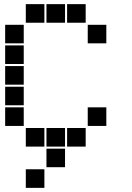

<svg xmlns="http://www.w3.org/2000/svg" viewBox="-20 -715 640 930"><path d="M106 -695Q105 -695 105 -695Q105 -695 105 -694V-606Q105 -605 105 -605Q105 -605 106 -605H194Q195 -605 195 -605Q195 -605 195 -606V-694Q195 -695 195 -695Q195 -695 194 -695ZM206 -695Q205 -695 205 -695Q205 -695 205 -694V-606Q205 -605 205 -605Q205 -605 206 -605H294Q295 -605 295 -605Q295 -605 295 -606V-694Q295 -695 295 -695Q295 -695 294 -695ZM306 -695Q305 -695 305 -695Q305 -695 305 -694V-606Q305 -605 305 -605Q305 -605 306 -605H394Q395 -605 395 -605Q395 -605 395 -606V-694Q395 -695 395 -695Q395 -695 394 -695ZM6 -595Q5 -595 5 -595Q5 -595 5 -594V-506Q5 -505 5 -505Q5 -505 6 -505H94Q95 -505 95 -505Q95 -505 95 -506V-594Q95 -595 95 -595Q95 -595 94 -595ZM406 -595Q405 -595 405 -595Q405 -595 405 -594V-506Q405 -505 405 -505Q405 -505 406 -505H494Q495 -505 495 -505Q495 -505 495 -506V-594Q495 -595 495 -595Q495 -595 494 -595ZM6 -495Q5 -495 5 -495Q5 -495 5 -494V-406Q5 -405 5 -405Q5 -405 6 -405H94Q95 -405 95 -405Q95 -405 95 -406V-494Q95 -495 95 -495Q95 -495 94 -495ZM6 -395Q5 -395 5 -395Q5 -395 5 -394V-306Q5 -305 5 -305Q5 -305 6 -305H94Q95 -305 95 -305Q95 -305 95 -306V-394Q95 -395 95 -395Q95 -395 94 -395ZM6 -295Q5 -295 5 -295Q5 -295 5 -294V-206Q5 -205 5 -205Q5 -205 6 -205H94Q95 -205 95 -205Q95 -205 95 -206V-294Q95 -295 95 -295Q95 -295 94 -295ZM6 -195Q5 -195 5 -195Q5 -195 5 -194V-106Q5 -105 5 -105Q5 -105 6 -105H94Q95 -105 95 -105Q95 -105 95 -106V-194Q95 -195 95 -195Q95 -195 94 -195ZM406 -195Q405 -195 405 -195Q405 -195 405 -194V-106Q405 -105 405 -105Q405 -105 406 -105H494Q495 -105 495 -105Q495 -105 495 -106V-194Q495 -195 495 -195Q495 -195 494 -195ZM106 -95Q105 -95 105 -95Q105 -95 105 -94V-6Q105 -5 105 -5Q105 -5 106 -5H194Q195 -5 195 -5Q195 -5 195 -6V-94Q195 -95 195 -95Q195 -95 194 -95ZM206 -95Q205 -95 205 -95Q205 -95 205 -94V-6Q205 -5 205 -5Q205 -5 206 -5H294Q295 -5 295 -5Q295 -5 295 -6V-94Q295 -95 295 -95Q295 -95 294 -95ZM306 -95Q305 -95 305 -95Q305 -95 305 -94V-6Q305 -5 305 -5Q305 -5 306 -5H394Q395 -5 395 -5Q395 -5 395 -6V-94Q395 -95 395 -95Q395 -95 394 -95ZM206 5Q205 5 205 5Q205 5 205 6V94Q205 95 205 95Q205 95 206 95H294Q295 95 295 95Q295 95 295 94V6Q295 5 295 5Q295 5 294 5ZM106 105Q105 105 105 105Q105 105 105 106V194Q105 195 105 195Q105 195 106 195H194Q195 195 195 195Q195 195 195 194V106Q195 105 195 105Q195 105 194 105Z"/></svg>

Font: Doto Black
Style: Regular
Weight: 900
Monospace: yes
Version: Version 1.000